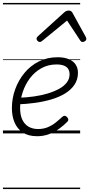

<svg xmlns="http://www.w3.org/2000/svg" viewBox="-20 -909 608 1308"><path d="M233 19Q173 19 135 -6.5Q97 -32 79 -75Q61 -118 61 -172Q61 -239 83.5 -301Q106 -363 147 -412.5Q188 -462 245 -490.5Q302 -519 373 -519Q420 -519 451 -505Q482 -491 496.5 -467.5Q511 -444 511 -413Q511 -367 487.5 -332Q464 -297 423 -272Q382 -247 329 -231.5Q276 -216 217 -208Q158 -200 98 -198L111 -243Q162 -245 211.5 -252Q261 -259 304.5 -272Q348 -285 382 -303.5Q416 -322 435 -347Q454 -372 454 -403Q454 -437 431.5 -453.5Q409 -470 366 -470Q308 -470 261.5 -444Q215 -418 183 -375Q151 -332 134 -279.5Q117 -227 117 -173Q117 -124 132.5 -92.5Q148 -61 175.5 -45.5Q203 -30 239 -30Q277 -30 307 -43Q337 -56 361 -75.5Q385 -95 404 -113Q414 -121 421.5 -120Q429 -119 436 -112Q443 -105 445 -96.5Q447 -88 438 -79Q415 -55 383 -32Q351 -9 313.5 5Q276 19 233 19ZM251 -623Q243 -623 236 -630Q229 -637 229 -645Q229 -650 231.5 -654Q234 -658 238 -662L418 -825Q426 -832 433.5 -834.5Q441 -837 449 -837Q456 -837 462 -834Q468 -831 473 -823L563 -660Q566 -655 567 -651Q568 -647 568 -644Q568 -635 559.5 -629Q551 -623 543 -623Q537 -623 533 -626Q529 -629 526 -634L437 -769L272 -634Q266 -629 261 -626Q256 -623 251 -623ZM0 369H526V379H0ZM0 -20H526V0H0ZM0 -505H526V-500H0ZM0 -889H526V-879H0Z"/></svg>

Font: Playwrite HR Guides
Style: Regular
Weight: 400
Designer: Veronika Burian, José Scaglione
Foundry: TypeTogether
Version: Version 1.003